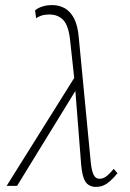

<svg xmlns="http://www.w3.org/2000/svg" viewBox="-20 -731 510 755"><path d="M357 4Q340 4 327.5 -4.5Q315 -13 308.5 -32.5Q302 -52 299 -85L274 -404L256 -570Q250 -630 229 -652Q208 -674 174 -674Q156 -674 142.5 -669.5Q129 -665 122 -659L118 -690Q129 -700 147 -705.5Q165 -711 185 -711Q212 -711 234 -699Q256 -687 271 -659Q286 -631 290 -581L337 -92Q341 -56 349 -42Q357 -28 371 -28Q388 -28 402.5 -41Q417 -54 427 -67L442 -50Q421 -24 401.5 -10Q382 4 357 4ZM6 0 279 -436 289 -394 47 0Z"/></svg>

Font: Ysabeau Infant ExtraLight
Style: Italic
Weight: 250
Italic angle: -12°
Designer: Christian Thalmann (Catharsis Fonts)
Version: Version 2.001;gftools[0.9.30]; featfreeze: ss01,ss02,lnum